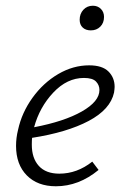

<svg xmlns="http://www.w3.org/2000/svg" viewBox="-20 -646 432 670"><path d="M258 -577Q258 -598 271 -612Q284 -626 304 -626Q321 -626 332 -615Q343 -604 343 -587Q343 -566 330 -553Q317 -540 297 -540Q279 -540 268.5 -550Q258 -560 258 -577ZM380 -343Q380 -337 378 -323Q365 -264 289.5 -224Q214 -184 92 -165Q91 -157 91 -141Q91 -94 115.5 -67Q140 -40 187 -40Q249 -40 302 -82L324 -53Q255 4 175 4Q111 4 73.5 -34Q36 -72 36 -137Q36 -165 43 -193Q56 -253 93.5 -305Q131 -357 183 -387.5Q235 -418 291 -418Q337 -418 358.5 -396.5Q380 -375 380 -343ZM273 -374Q214 -374 166 -323Q118 -272 99 -202Q204 -222 265.5 -257Q327 -292 327 -332Q327 -349 315 -361.5Q303 -374 273 -374Z"/></svg>

Font: Ysabeau Infant Semilight
Style: Italic
Weight: 300
Italic angle: -12°
Designer: Christian Thalmann (Catharsis Fonts)
Version: Version 0.003